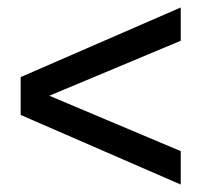

<svg xmlns="http://www.w3.org/2000/svg" viewBox="-20 -582 538 513"><path d="M35.2 -274.9V-376L462.9 -562V-473.1L111.8 -326.2L462.9 -178.2V-88.9Z"/></svg>

Font: TruenoRg
Style: Book
Weight: 400
Designer: Julieta Ulanovsky
Foundry: Julieta Ulanovsky
Version: Version 3.001b